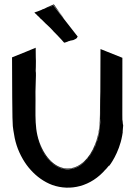

<svg xmlns="http://www.w3.org/2000/svg" viewBox="-20 -845 618 877"><path d="M143 -782C147 -779 145 -780 149 -776C154 -770 155 -771 158 -768C162 -762 164 -761 171 -755C180 -747 181 -744 189 -737C191 -736 217 -711 226 -700C235 -692 245 -680 255 -670C262 -663 262 -662 273 -650C281 -652 279 -651 284 -653C285 -654 286 -654 287 -654C289 -655 293 -657 296 -658V-657C297 -658 299 -658 300 -659L315 -662L327 -668C328 -670 328 -670 332 -671V-673C332 -675 334 -677 335 -678C335 -679 335 -679 334 -679L224 -820L185 -805L225 -821L267 -766C264 -771 229 -816 225 -822C224 -821 223 -821 222 -821L225 -822C244 -796 246 -797 265 -769C273 -758 269 -764 272 -760C267 -769 233 -814 226 -825C191 -811 199 -813 182 -805L173 -802C172 -800 161 -797 152 -793C150 -792 145 -791 137 -788C140 -785 142 -782 143 -782ZM542 -276C541 -276 541 -284 540 -292C538 -308 539 -257 539 -581L439 -621C439 -588 438 -440 438 -353V-381C437 -301 441 -262 423 -205C414 -176 400 -147 381 -123C414 -165 435 -227 437 -289L438 -428C434 -314 444 -260 414 -185C363 -52 237 -32 171 -169C133 -248 144 -317 142 -426C142 -447 145 -507 144 -512C142 -528 144 -516 144 -567C144 -567 143 -587 143 -627C120 -617 124 -619 102 -610C72 -598 83 -602 35 -583C36 -268 37 -277 41 -250C48 -200 59 -162 85 -117C95 -100 107 -83 121 -68C147 -39 181 -14 219 0C301 29 396 7 463 -72C463 -71 462 -71 462 -70L478 -89C478 -88 477 -86 477 -86C480 -87 524 -146 538 -225C543 -251 539 -232 541 -253C544 -278 542 -271 542 -276ZM225 -94C183 -125 158 -181 148 -232C164 -152 216 -70 292 -73C329 -74 361 -96 384 -125C427 -181 436 -245 438 -306V-289C432 -123 319 -25 225 -94ZM345 -90C325 -77 302 -70 276 -74C301 -71 325 -77 345 -90ZM462 -70C461 -69 461 -69 460 -68Z"/></svg>

Font: HIVNotRetro
Style: Regular
Weight: 400
Designer: Feorag
Foundry: Feorag
Version: Version 1.000;PS 001.000;hotconv 1.0.88;makeotf.lib2.5.64775